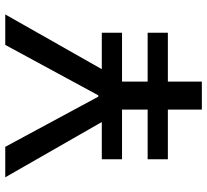

<svg xmlns="http://www.w3.org/2000/svg" viewBox="-48 -720 769 712"><g transform="rotate(-90 336.0 -364.5)"><path d="M285 0V-126H101V-201H285V-296H101V-371H239L34 -729H147L333 -384H338L525 -729H638L435 -371H570V-296H389V-201H570V-126H389V0Z"/></g></svg>

Font: Mona Sans ExtraLight Medium
Style: Regular
Weight: 500
Version: Version 2.000